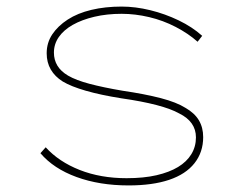

<svg xmlns="http://www.w3.org/2000/svg" viewBox="-20 -554 748 584"><path d="M371 10Q283 10 213 -15.5Q143 -41 103 -88L119 -106Q159 -62 222.5 -37Q286 -12 365 -12Q417 -12 456 -21Q495 -30 521.5 -46Q548 -62 562 -85Q576 -108 576 -136Q576 -184 525 -209Q500 -223 456 -234.5Q412 -246 349 -255Q286 -265 241 -278Q196 -291 171 -306Q147 -321 134.5 -342.5Q122 -364 122 -392Q122 -424 139 -449.5Q156 -475 186 -494.5Q216 -514 258 -524Q300 -534 350 -534Q392 -534 437 -523Q482 -512 523.5 -492Q565 -472 595 -445L581 -427Q553 -452 514.5 -472Q476 -492 433.5 -502Q391 -512 350 -512Q305 -512 267 -503Q229 -494 201.5 -478.5Q174 -463 159 -441.5Q144 -420 144 -394Q144 -372 154.5 -354.5Q165 -337 187 -324Q211 -310 252.5 -299Q294 -288 353 -278Q421 -268 469 -255.5Q517 -243 544 -226Q572 -210 585 -188Q598 -166 598 -137Q598 -91 571.5 -57.5Q545 -24 494.5 -7Q444 10 371 10Z"/></svg>

Font: Lexend Peta Thin
Style: Regular
Weight: 250
Version: Version 1.007